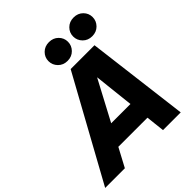

<svg xmlns="http://www.w3.org/2000/svg" viewBox="-296 -1143 1310 1310"><g transform="rotate(-45 359.0 -487.5)"><path d="M630 -794Q589 -794 562.5 -821Q536 -848 536 -885Q536 -922 562.5 -948.5Q589 -975 630 -975Q671 -975 697.5 -948.5Q724 -922 724 -885Q724 -848 697.5 -821Q671 -794 630 -794ZM392 -794Q351 -794 324.5 -821Q298 -848 298 -885Q298 -922 324.5 -948.5Q351 -975 392 -975Q433 -975 459.5 -948.5Q486 -922 486 -885Q486 -848 459.5 -821Q433 -794 392 -794ZM-40 0 367 -740H597L689 0H518L503 -135H222L150 0ZM301 -283H487L455 -573Z"/></g></svg>

Font: Be Vietnam Pro ExtraBold
Style: Italic
Weight: 800
Italic angle: -12°
Designer: Lam Bao, Tony Le, Vietanh Nguyen
Foundry: Yellow Type Foundry
Version: Version 1.002; ttfautohint (v1.8.3)